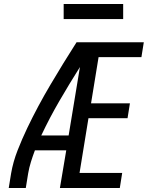

<svg xmlns="http://www.w3.org/2000/svg" viewBox="-20 -948 760 968"><path d="M24 0H110L122 -74Q127 -103 136 -132Q145 -161 156 -190H314L282 0H584L596 -76H381L426 -352H623L635 -427H439L477 -660H693L705 -735H366Q332 -682 299.5 -629Q267 -576 235 -522Q203 -468 173.5 -413Q144 -358 117.5 -302.5Q91 -247 68.5 -189.5Q46 -132 36 -74ZM188 -265Q230 -354 280 -440Q330 -526 383 -610L326 -265ZM301 -852H601V-928H301Z"/></svg>

Font: Iosevka Sparkle Oblique
Style: Regular
Weight: 400
Italic angle: -9°
Designer: Belleve Invis
Foundry: Belleve Invis
Version: Version 4.5.0; ttfautohint (v1.8.3)